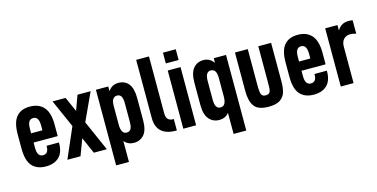

<svg xmlns="http://www.w3.org/2000/svg" viewBox="-81 -1107 3309 1684"><g transform="rotate(-15 1574.0 -265.5)"><path d="M154.3 -222.7V-174.8Q154.3 -93.8 206.1 -93.8Q256.8 -93.8 256.8 -161.1V-166H369.1V-160.2Q369.1 -77.1 327.1 -35.2Q284.2 7.8 206.1 7.8Q126 7.8 82 -40Q38.1 -88.9 38.1 -199.2V-328.1Q38.1 -437.5 80.1 -486.3Q121.1 -536.1 203.1 -536.1Q284.2 -536.1 329.1 -485.4Q373 -434.6 373 -328.1V-222.7ZM154.3 -345.7V-306.6H256.8V-345.7Q256.8 -391.6 244.1 -411.1Q231.4 -431.6 205.1 -431.6Q180.7 -431.6 167 -411.1Q154.3 -391.6 154.3 -345.7Z M641.6 0 576.2 -148.4 520.5 0H401.4L520.5 -274.4L408.2 -528.3H526.4L585.9 -394.5L634.8 -528.3H753.9L637.7 -276.4L759.8 0Z M801.8 -528.3H914.1V-486.3Q948.2 -536.1 1006.8 -536.1Q1065.4 -536.1 1098.6 -495.1Q1132.8 -453.1 1132.8 -365.2V-163.1Q1132.8 -74.2 1097.7 -33.2Q1061.5 7.8 1004.9 7.8Q952.1 7.8 918 -32.2V158.2H801.8ZM1016.6 -181.6V-345.7Q1016.6 -390.6 1004.9 -411.1Q992.2 -431.6 967.3 -431.6Q942.4 -431.6 928.7 -411.1Q916 -391.6 916 -345.7V-181.6Q916 -95.7 966.8 -95.7Q992.2 -95.7 1004.9 -116.2Q1016.6 -135.7 1016.6 -181.6Z M1210.9 -164.1V-690.4H1327.1V-170.9Q1327.1 -103.5 1390.6 -103.5H1395.5V0H1389.6Q1210.9 0 1210.9 -164.1Z M1454.1 -528.3H1570.3V0H1454.1ZM1454.1 -690.4H1570.3V-592.8H1454.1Z M1868.2 -32.2Q1834 7.8 1781.2 7.8Q1723.6 7.8 1688.5 -33.2Q1652.3 -73.2 1652.3 -163.1V-365.2Q1652.3 -454.1 1687.5 -495.1Q1721.7 -536.1 1779.3 -536.1Q1835.9 -536.1 1872.1 -486.3V-528.3H1983.4V158.2H1868.2ZM1870.1 -181.6V-345.7Q1870.1 -391.6 1857.4 -411.1Q1844.7 -431.6 1818.4 -431.6Q1793 -431.6 1781.2 -411.1Q1768.6 -391.6 1768.6 -345.7V-181.6Q1768.6 -134.8 1781.2 -116.2Q1793 -95.7 1819.3 -95.7Q1870.1 -95.7 1870.1 -181.6Z M2064.5 -176.8V-528.3H2180.7V-201.2Q2180.7 -160.2 2183.6 -140.6Q2185.5 -120.1 2195.3 -108.4Q2205.1 -95.7 2228.5 -95.7Q2251 -95.7 2261.7 -106.4Q2271.5 -116.2 2274.4 -137.7Q2275.4 -147.5 2275.9 -163.6Q2276.4 -179.7 2276.4 -201.2V-528.3H2392.6V-176.8Q2392.6 -115.2 2378.9 -74.2Q2364.3 -36.1 2329.1 -13.7Q2293 7.8 2228.5 7.8Q2133.8 7.8 2099.6 -39.1Q2064.5 -85 2064.5 -176.8Z M2586.9 -222.7V-174.8Q2586.9 -93.8 2638.7 -93.8Q2689.5 -93.8 2689.5 -161.1V-166H2801.8V-160.2Q2801.8 -77.1 2759.8 -35.2Q2716.8 7.8 2638.7 7.8Q2558.6 7.8 2514.6 -40Q2470.7 -88.9 2470.7 -199.2V-328.1Q2470.7 -437.5 2512.7 -486.3Q2553.7 -536.1 2635.7 -536.1Q2716.8 -536.1 2761.7 -485.4Q2805.7 -434.6 2805.7 -328.1V-222.7ZM2586.9 -345.7V-306.6H2689.5V-345.7Q2689.5 -391.6 2676.8 -411.1Q2664.1 -431.6 2637.7 -431.6Q2613.3 -431.6 2599.6 -411.1Q2586.9 -391.6 2586.9 -345.7Z M2883.8 -528.3H2995.1V-478.5Q3013.7 -510.7 3040 -524.4Q3065.4 -538.1 3098.6 -538.1Q3108.4 -538.1 3117.7 -537.1Q3127 -536.1 3134.8 -534.2V-412.1Q3108.4 -421.9 3082 -421.9Q3044.9 -421.9 3022.5 -398.4Q3000 -374 3000 -332V0H2883.8Z"/></g></svg>

Font: Dinish Condensed
Style: Bold
Weight: 700
Width: 3
Designer: Bert Driehuis
Foundry: Playbeing
Version: Version 3.006; git-39231f3c-release